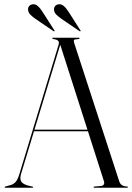

<svg xmlns="http://www.w3.org/2000/svg" viewBox="-20 -876 618 896"><path d="M136.5 -271H405L406 -263.5H134ZM134.5 -2.5Q134.5 -2 133.8 -1Q133 0 131.5 0H4Q3 0 2.2 -1Q1.5 -2 1.5 -2.5Q1.5 -4 2.5 -4.5Q3.5 -5 4.5 -5.5L32 -13Q43 -16.5 52.8 -26.8Q62.5 -37 71 -65.5L253.5 -667.5Q257 -678 252 -684.8Q247 -691.5 230 -693.5Q226.5 -695 225 -695.8Q223.5 -696.5 223.5 -697.5Q223.5 -699 224.5 -699.5Q225.5 -700 227 -700H348.5Q350 -700 350.8 -699.5Q351.5 -699 351.5 -697.5Q351.5 -696.5 350.2 -695.5Q349 -694.5 346 -693.5Q328.5 -693 325.8 -689.5Q323 -686 326 -676L536 -31Q540 -18 549.2 -12Q558.5 -6 573.5 -5.5Q575.5 -5.5 576.2 -4.8Q577 -4 577 -2.5Q577 -2 576.2 -1Q575.5 0 574 0H419.5Q418.5 0 417.5 -1Q416.5 -2 416.5 -2.5Q416.5 -4 418 -4.5Q419.5 -5 420.5 -5.5L451.5 -8Q461.5 -9.5 464.8 -16Q468 -22.5 464.5 -32L258.5 -675.5L266.5 -685L78.5 -65Q73.5 -48.5 75.8 -37.8Q78 -27 86.8 -20.8Q95.5 -14.5 108.5 -10.5L130.5 -5.5Q132.5 -5 133.5 -4.5Q134.5 -4 134.5 -2.5ZM180 -818.5 233 -735.5Q234.5 -734 234.8 -732.8Q235 -731.5 234.5 -730.5Q233.5 -729.5 232.2 -729.8Q231 -730 229 -731L145.5 -788Q132 -797.5 122.2 -807Q112.5 -816.5 111 -830.5Q110 -840.5 116.2 -847.8Q122.5 -855 133.5 -856Q145.5 -857.5 157 -847.2Q168.5 -837 180 -818.5ZM301.5 -818.5 354.5 -735.5Q356 -734 356.2 -732.8Q356.5 -731.5 356 -730.5Q355 -729.5 353.8 -729.8Q352.5 -730 350.5 -731L267 -788Q253.5 -797.5 243.5 -807Q233.5 -816.5 232 -830.5Q231.5 -840.5 237.5 -847.8Q243.5 -855 254.5 -856Q267 -857.5 278.5 -847.2Q290 -837 301.5 -818.5Z"/></svg>

Font: Fraunces 120pt Light
Style: Regular
Weight: 300
Version: Version 1.000;[b76b70a41]